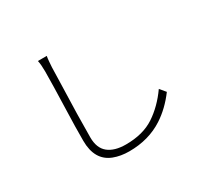

<svg xmlns="http://www.w3.org/2000/svg" viewBox="-164 -994 1327 1259"><g transform="rotate(-30 500.0 -364.5)"><path d="M317 -731 314 -689 311 -577Q302 -316 302 -165Q302 -84 349 -46Q396 -8 482 -8Q612 -8 697.5 -64.5Q783 -121 850 -216L886 -173Q820 -84 737 -30Q626 42 479 42Q414 42 362 22Q251 -21 251 -169Q251 -282 255 -387Q262 -609 262 -689Q262 -739 255 -771H322Q319 -757 317 -731Z"/></g></svg>

Font: Merged Yaku Han JP Light
Style: Regular
Weight: 300
Designer: Ryoko NISHIZUKA 西塚涼子 (kana, bopomofo & ideographs); Paul D. Hunt (Latin, Greek & Cyrillic); Sandoll Communications 산돌커뮤니
Foundry: Adobe
Version: Version 2.004